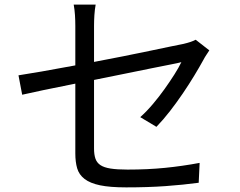

<svg xmlns="http://www.w3.org/2000/svg" viewBox="-20 -793 1040 831"><path d="M587 -286Q615 -311 642 -343Q669 -375 692.5 -408Q716 -441 735 -471Q754 -501 765 -524Q759 -522 724 -515Q689 -508 636 -497.5Q583 -487 518 -473.5Q453 -460 387 -447V-150Q387 -124 393 -106.5Q399 -89 414.5 -78.5Q430 -68 458.5 -63.5Q487 -59 532 -59Q619 -59 694 -66.5Q769 -74 844 -88L840 -2Q773 7 696.5 12.5Q620 18 526 18Q456 18 413 9Q370 0 346 -18.5Q322 -37 314 -64.5Q306 -92 306 -129V-431Q230 -416 168 -403Q106 -390 76 -383L60 -467Q94 -472 160 -483.5Q226 -495 306 -510V-681Q306 -704 304.5 -727.5Q303 -751 299 -773H394Q390 -751 388.5 -727Q387 -703 387 -681V-525Q451 -537 513.5 -549.5Q576 -562 628.5 -573Q681 -584 719.5 -592Q758 -600 774 -603Q791 -607 804.5 -611.5Q818 -616 827 -621L886 -575Q881 -567 873.5 -556Q866 -545 861 -535Q844 -504 821 -466Q798 -428 771.5 -389Q745 -350 716 -312.5Q687 -275 657 -244Z"/></svg>

Font: SpoqaHanSans-Regular
Style: Regular
Weight: 400
Designer: [Spoqa Han Sans] Dong-huui Kim \uAE40 \uB3D9 \uD718  Younghwa Kang \uAC15 \uC601 \uD654  [Noto Sans] Ryoko NISHIZUKA \u8
Foundry: Spoqa (http://www.spoqa-han-sans.com)
Version: Version 2.000